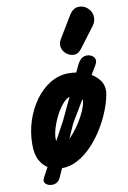

<svg xmlns="http://www.w3.org/2000/svg" viewBox="-107 -977 759 1136"><g transform="rotate(-10 273.0 -409.0)"><path d="M486.5 -557.5 297 -240 164.5 57.5Q154.5 80 141.2 88Q128 96 112 96Q88 96 73.5 82Q59 68 72.5 43.5L239.5 -264L385.5 -572.5Q399 -600.5 413.8 -611.2Q428.5 -622 445.5 -622Q461.5 -622 475.2 -614Q489 -606 493.5 -591.5Q498 -577 486.5 -557.5ZM184 9.5Q146.5 9.5 113 -7Q79.5 -23.5 58.2 -60.2Q37 -97 37 -157.5Q37 -231.5 59.2 -299.8Q81.5 -368 120.5 -421.5Q159.5 -475 211 -506Q262.5 -537 321 -537Q379 -537 427.2 -517Q475.5 -497 502 -461Q528.5 -425 520 -376.5Q512.5 -332.5 492 -280.5Q471.5 -228.5 440.2 -177.2Q409 -126 369 -83.8Q329 -41.5 282.2 -16Q235.5 9.5 184 9.5ZM179 -170Q179 -149 185.8 -135.5Q192.5 -122 199.5 -122Q218 -122 240.2 -138.5Q262.5 -155 285 -182Q307.5 -209 327 -240.2Q346.5 -271.5 359.8 -301.8Q373 -332 377 -355Q380.5 -377 360.8 -389.2Q341 -401.5 318.5 -401.5Q294 -401.5 269.5 -376.8Q245 -352 224.5 -314.2Q204 -276.5 191.5 -237.5Q179 -198.5 179 -170ZM335 -650.5Q312 -664.5 303.8 -690.8Q295.5 -717 312 -744.5L389 -872Q413 -912 445.8 -913.8Q478.5 -915.5 501.5 -894Q525 -873 527.2 -843Q529.5 -813 511 -788.5L418.5 -666Q400 -641.5 378.2 -639.5Q356.5 -637.5 335 -650.5Z"/></g></svg>

Font: Edu QLD Hand
Style: Regular
Weight: 400
Designer: Tina and Corey Anderson, Eben Sorkin
Foundry: Sorkin Type Co.
Version: Version 2.000